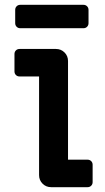

<svg xmlns="http://www.w3.org/2000/svg" viewBox="-20 -776 436 796"><path d="M142 -50V-459H61Q52 -459 46 -465Q40 -471 40 -480V-552Q40 -561 46 -567Q52 -573 61 -573H212Q233 -573 247.5 -558.5Q262 -544 262 -523V-114H343Q352 -114 358 -108Q364 -102 364 -93V-21Q364 -12 358 -6Q352 0 343 0H192Q171 0 156.5 -14.5Q142 -29 142 -50ZM43 -680V-735Q43 -744 49 -750Q55 -756 64 -756H326Q335 -756 341 -750Q347 -744 347 -735V-680Q347 -671 341 -665Q335 -659 326 -659H64Q55 -659 49 -665Q43 -671 43 -680Z"/></svg>

Font: Miriam Libre
Style: Bold
Weight: 700
Designer: Michal Sahar
Foundry: Hagilda
Version: Version 1.001